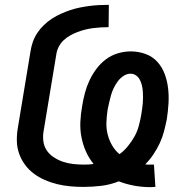

<svg xmlns="http://www.w3.org/2000/svg" viewBox="-20 -763 790 792"><path d="M601 9Q567 9 534 3Q501 -3 470 -15Q435 -1 398 3.5Q361 8 325 8Q297 8 269.5 5.5Q242 3 215.5 -3.5Q189 -10 165 -20.5Q141 -31 120 -46.5Q99 -62 83.5 -83Q68 -104 59 -129Q50 -154 49.5 -182Q49 -210 54 -238L106 -552Q109 -572 116 -591.5Q123 -611 134.5 -628Q146 -645 161.5 -660Q177 -675 195 -686.5Q213 -698 232 -706.5Q251 -715 270.5 -721.5Q290 -728 310 -732Q330 -736 349.5 -738.5Q369 -741 389 -742Q409 -743 429 -743L428 -651Q412 -651 396 -650Q380 -649 364 -647Q348 -645 332 -641Q316 -637 300 -631Q284 -625 269 -616.5Q254 -608 241.5 -596Q229 -584 221.5 -568.5Q214 -553 212 -537L160 -223Q156 -201 159 -179.5Q162 -158 173.5 -141.5Q185 -125 203 -113.5Q221 -102 240.5 -95.5Q260 -89 282 -86.5Q304 -84 326 -84Q336 -84 346 -84.5Q356 -85 366 -87Q347 -110 334.5 -138Q322 -166 316 -197Q310 -228 311.5 -260.5Q313 -293 319 -326Q323 -352 330 -378.5Q337 -405 348.5 -430Q360 -455 377 -478Q394 -501 416.5 -518Q439 -535 466 -543Q493 -551 519 -551Q551 -551 580 -540.5Q609 -530 629 -508Q649 -486 659.5 -457.5Q670 -429 673.5 -398Q677 -367 675 -335Q673 -303 668 -271Q663 -246 656.5 -221Q650 -196 639 -172.5Q628 -149 613 -126.5Q598 -104 579 -85Q585 -84 590.5 -84Q596 -84 602 -84H615L621 8Q616 8 611 8.5Q606 9 601 9ZM473 -127Q492 -141 507.5 -160Q523 -179 534.5 -199.5Q546 -220 552 -242Q558 -264 562 -286Q564 -299 566 -312Q568 -325 569 -337.5Q570 -350 570 -362.5Q570 -375 569 -387.5Q568 -400 565 -412Q562 -424 556.5 -434.5Q551 -445 541 -452Q531 -459 518 -459Q503 -459 489 -449.5Q475 -440 465.5 -427Q456 -414 449 -399.5Q442 -385 438 -370.5Q434 -356 430.5 -341Q427 -326 424 -311Q420 -285 419 -259Q418 -233 424 -209Q430 -185 442 -164Q454 -143 473 -127Z"/></svg>

Font: Iosevka Etoile Semibold
Style: Italic
Weight: 600
Italic angle: -9°
Designer: Belleve Invis
Foundry: Belleve Invis
Version: Version 22.1.2; ttfautohint (v1.8.4)